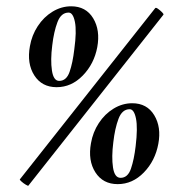

<svg xmlns="http://www.w3.org/2000/svg" viewBox="-20 -579 569 610"><path d="M70 11Q69 12 61.5 7.5Q54 3 48 -2.5Q42 -8 43 -9L473 -553Q475 -556 482 -551Q489 -546 495 -540Q501 -534 499 -532ZM354 6Q307 6 283 -31.5Q259 -69 269 -124Q275 -159 294 -188Q313 -217 341 -234Q369 -251 400 -251Q447 -251 470 -213Q493 -175 483 -122Q473 -68 437 -31Q401 6 354 6ZM363 -14Q386 -14 396 -43Q406 -72 411 -115Q418 -173 412 -202.5Q406 -232 392 -232Q368 -232 356.5 -201.5Q345 -171 340 -127Q334 -80 339 -47Q344 -14 363 -14ZM160 -302Q113 -302 89 -339.5Q65 -377 75 -432Q81 -467 100 -496Q119 -525 147 -542Q175 -559 206 -559Q253 -559 276 -521Q299 -483 289 -429Q279 -376 243 -339Q207 -302 160 -302ZM168 -322Q191 -322 201 -350.5Q211 -379 216 -422Q224 -480 218 -509.5Q212 -539 198 -539Q174 -539 162.5 -508.5Q151 -478 146 -435Q140 -388 145 -355Q150 -322 168 -322Z"/></svg>

Font: Cormorant Garamond Light
Style: Bold Italic
Weight: 700
Italic angle: -10°
Version: Version 4.001